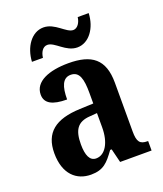

<svg xmlns="http://www.w3.org/2000/svg" viewBox="-141 -849 807 952"><g transform="rotate(-20 262.5 -373.5)"><path d="M327 -606C389 -606 434 -670 437 -747H379C376 -720 360 -694 337 -694C300 -694 262 -757 201 -757C138 -757 94 -692 90 -616H148C151 -643 165 -669 190 -669C229 -669 266 -606 327 -606ZM175 10C241 10 266 -19 305 -73H313L331 0H497V-50H494C454 -50 441 -66 441 -121V-378C441 -503 379 -548 257 -548C155 -548 75 -517 75 -448C75 -402 113 -381 190 -381C190 -448 205 -490 248 -490C294 -490 305 -447 305 -373V-318L233 -315C103 -310 39 -260 39 -152C39 -41 99 10 175 10ZM226 -57C193 -57 178 -90 178 -148C178 -222 200 -260 268 -264L306 -267V-191C306 -112 274 -57 226 -57Z"/></g></svg>

Font: Noto Serif Tamil Condensed
Style: Bold Italic
Weight: 700
Width: 3
Italic angle: -12°
Designer: Indian Type Foundry, Tom Grace, and the Monotype Design Team
Foundry: Monotype Imaging Inc.
Version: Version 2.003